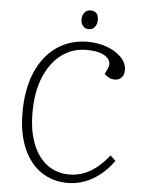

<svg xmlns="http://www.w3.org/2000/svg" viewBox="-59 -925 725 986"><g transform="rotate(5 303.0 -432.5)"><path d="M481 -587Q493 -613 482.5 -632.5Q472 -652 442.5 -663.5Q413 -675 366 -675Q292 -675 236 -633Q180 -591 148 -514Q116 -437 116 -332Q116 -237 142.5 -169.5Q169 -102 217.5 -66Q266 -30 331 -30Q387 -30 436.5 -57.5Q486 -85 535 -146L562 -120Q533 -79 495.5 -48.5Q458 -18 415.5 -2Q373 14 326 14Q249 14 190 -26Q131 -66 98 -142.5Q65 -219 65 -327Q65 -448 102.5 -535Q140 -622 208.5 -669.5Q277 -717 368 -717Q420 -717 466 -700.5Q512 -684 541 -654.5Q570 -625 570 -588Q570 -564 556.5 -550Q543 -536 523 -536Q505 -536 492.5 -542.5Q480 -549 468 -560ZM325 -828Q325 -850 337 -864.5Q349 -879 367 -879Q381 -879 390.5 -873.5Q400 -868 404.5 -857.5Q409 -847 409 -832Q409 -813 398 -797.5Q387 -782 366 -782Q348 -782 336.5 -795Q325 -808 325 -828Z"/></g></svg>

Font: Literata 18pt ExtraLight
Style: Italic
Weight: 250
Italic angle: -2°
Designer: Latin by Veronika Burian and Jose Scaglione. Greek by Irene Vlachou. Cyrillic by Vera Evstafieva
Foundry: TypeTogether
Version: Version 3.103;gftools[0.9.29]